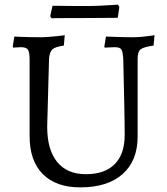

<svg xmlns="http://www.w3.org/2000/svg" viewBox="-20 -798 721 830"><path d="M327 12Q222 12 165 -45.5Q108 -103 108 -209V-540Q108 -572 101 -583Q94 -594 71 -594Q62 -594 49.5 -593Q37 -592 37 -592L35 -596L42 -640Q42 -640 62.5 -639Q83 -638 109.5 -637.5Q136 -637 155 -637Q171 -637 189.5 -638.5Q208 -640 224 -641.5Q240 -643 250 -644.5Q260 -646 260 -646L256 -601Q219 -596 206.5 -584.5Q194 -573 192 -544L184 -250Q184 -151 227 -98Q270 -45 351 -45Q433 -45 476 -88.5Q519 -132 519 -214Q519 -235 518.5 -274Q518 -313 517 -358.5Q516 -404 515 -445.5Q514 -487 513.5 -513.5Q513 -540 513 -540Q511 -575 504.5 -584.5Q498 -594 476 -594Q467 -594 450 -593Q433 -592 433 -592L431 -596L438 -640Q438 -640 450 -639.5Q462 -639 480 -638.5Q498 -638 517.5 -637.5Q537 -637 551 -637Q573 -637 595 -639Q617 -641 632.5 -643.5Q648 -646 648 -646L644 -601Q601 -595 588 -585Q575 -575 575 -544V-208Q575 -103 510 -45.5Q445 12 327 12ZM203 -719 197 -728 207 -773Q207 -773 222.5 -773Q238 -773 262 -772.5Q286 -772 312.5 -772Q339 -772 361 -772Q386 -772 416 -773.5Q446 -775 468 -776.5Q490 -778 490 -778L496 -768L489 -721L347 -720Q318 -720 284 -720Q250 -720 226.5 -719.5Q203 -719 203 -719Z"/></svg>

Font: Alegreya
Style: Regular
Weight: 400
Designer: Juan Pablo del Peral
Foundry: Huerta Tipografica
Version: Version 2.009